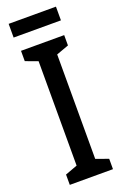

<svg xmlns="http://www.w3.org/2000/svg" viewBox="-164 -912 620 961"><g transform="rotate(-20 146.0 -431.0)"><path d="M261 0H31V-55L96 -79V-635L31 -659V-714H261V-659L195 -635V-79L261 -55ZM271 -862V-789H19V-862Z"/></g></svg>

Font: Noto Sans Kannada ExtraCondensed Medium
Style: Regular
Weight: 500
Width: 2
Designer: Jelle Bosma - Monotype Design Team
Foundry: Monotype Imaging Inc.
Version: Version 2.005; ttfautohint (v1.8.4.7-5d5b)